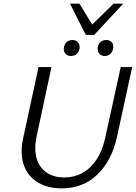

<svg xmlns="http://www.w3.org/2000/svg" viewBox="-20 -1027 747 1056"><path d="M99 -196Q99 -227 107 -265L192 -658H263L182 -280Q174 -242 174 -213Q174 -136 217.5 -93.5Q261 -51 333 -51Q418 -51 477 -108.5Q536 -166 558 -266L644 -658H707L622 -268Q593 -141 514.5 -66Q436 9 319 9Q218 9 158.5 -46Q99 -101 99 -196ZM331 -757Q331 -779 344 -793Q357 -807 379 -807Q396 -807 407 -796Q418 -785 418 -768Q418 -747 404.5 -733Q391 -719 370 -719Q353 -719 342 -729.5Q331 -740 331 -757ZM517 -759Q517 -779 530.5 -793Q544 -807 564 -807Q582 -807 592.5 -797Q603 -787 603 -770Q603 -748 589.5 -733.5Q576 -719 556 -719Q538 -719 527.5 -730.5Q517 -742 517 -759ZM365 -1007H417L487 -892L605 -1007H658L498 -835H452Z"/></svg>

Font: LXGW Bright GB
Style: Italic
Weight: 400
Italic angle: -12°
Designer: Christian Thalmann (Catharsis Fonts)
Foundry: LXGW / Christian Thalmann (Catharsis Fonts) / Fontworks Inc.
Version: Version 5.510